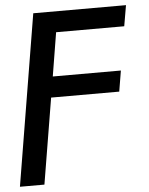

<svg xmlns="http://www.w3.org/2000/svg" viewBox="-61 -586 646 835"><g transform="rotate(-5 262.0 -168.5)"><path d="M-7.8 204.1 115.7 -542.5H520.5L504.9 -451.7H207.5L176.3 -261.2H473.6L458.5 -170.4H161.1L99.1 204.1Z"/></g></svg>

Font: Inter 16pt Medium
Style: Italic
Weight: 500
Italic angle: -9.3988°
Version: Version 4.001;git-66647c0bb